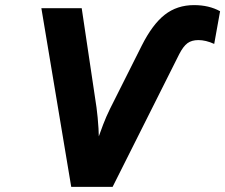

<svg xmlns="http://www.w3.org/2000/svg" viewBox="-20 -732 882 752"><path d="M259 0 142 -700H300L358 -311Q360.5 -294 362.5 -271.5Q364.5 -249 365.8 -228.8Q367 -208.5 367 -198Q372.5 -214 384 -244.2Q395.5 -274.5 411 -306L535 -553Q577 -636.5 625.2 -674.2Q673.5 -712 740 -712Q798.5 -712 842 -688L819 -560Q786 -575 757 -575Q731 -575 714.5 -563Q698 -551 682 -520L421 0Z"/></svg>

Font: Overpass Black
Style: Italic
Weight: 900
Italic angle: -10°
Designer: Delve Withrington, Dave Bailey, Thomas Jockin
Foundry: Delve Fonts LLC
Version: Version 4.000